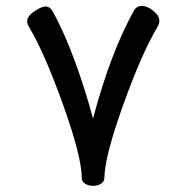

<svg xmlns="http://www.w3.org/2000/svg" viewBox="-20 -594 623 642"><path d="M70.8 -523.4Q70.8 -542 102.5 -561Q120.1 -572.3 133.3 -572.3Q146.5 -572.3 155.8 -556.6Q196.3 -483.4 231.7 -385.7Q267.1 -288.1 291 -197.3Q349.1 -416.5 426.8 -556.6Q436 -574.2 454.1 -574.2Q472.2 -574.2 492.4 -558.1Q512.7 -542 512.7 -524.9Q512.7 -514.2 506.8 -504.4Q454.6 -417.5 392.3 -244.1Q330.1 -70.8 329.1 0Q329.1 13.2 317.9 20.3Q306.6 27.3 291 27.3Q275.4 27.3 264.4 20.3Q253.4 13.2 253.4 0Q252.9 -70.8 190.9 -243.9Q128.9 -417 76.7 -504.4Q70.8 -513.7 70.8 -523.4Z"/></svg>

Font: Behdad
Style: Regular
Weight: 400
Designer: Mohammad Saleh Souzanchi
Foundry: http://font-store.ir
Version: Version:1.0.1;RFB:1.2.5;Building:2018-09-04 19:53:52.209180